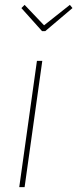

<svg xmlns="http://www.w3.org/2000/svg" viewBox="-20 -769 318 789"><path d="M267.1 -749 277.8 -735.8 166 -641.1H152.8L67.9 -735.8L81.1 -749L161.1 -665ZM153.8 -519 81.1 0H59.1L131.8 -519Z"/></svg>

Font: Fira Sans Compressed Thin
Style: Italic
Weight: 100
Width: 3
Italic angle: -8°
Designer: Carrois Corporate & Edenspiekermann AG
Foundry: Carrois Corporate GbR & Edenspiekermann AG
Version: Version 4.203;PS 004.203;hotconv 1.0.88;makeotf.lib2.5.64775